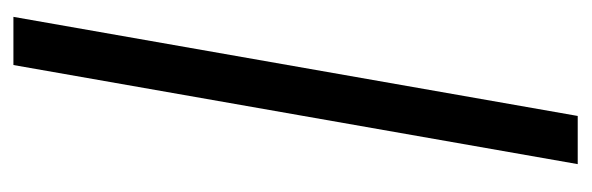

<svg xmlns="http://www.w3.org/2000/svg" viewBox="-310 -450 860 279"><g transform="rotate(-90 119.5 -310.0)"><path d="M21 100 165 -720H235L91 100Z"/></g></svg>

Font: DM Sans 9pt Light
Style: Italic
Weight: 300
Italic angle: -10°
Version: Version 4.004;gftools[0.9.30]